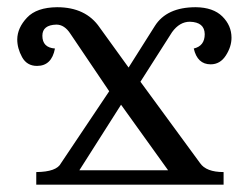

<svg xmlns="http://www.w3.org/2000/svg" viewBox="-20 -502 674 522"><path d="M587.9 0H78.6V-34.2Q134.3 -34.7 146 -58.6L276.9 -253.9L171.4 -410.2Q155.3 -435.1 133.3 -435.1Q95.2 -434.1 95.2 -404.8Q95.2 -372.6 129.4 -370.1Q120.6 -322.8 80.6 -322.8Q53.2 -322.8 40 -346.7Q26.9 -370.6 26.9 -395Q27.3 -426.3 53.5 -454.1Q79.6 -481.9 135.3 -482.4Q213.4 -482.4 251 -427.2L329.6 -318.4L400.9 -431.2Q433.1 -482.4 512.2 -482.4Q559.6 -481.9 584.5 -457.3Q609.4 -432.6 609.4 -399.4Q609.4 -375 594 -351.1Q578.6 -327.1 552.7 -327.1Q516.6 -327.1 506.8 -370.1Q536.6 -377 536.6 -409.2Q536.1 -441.9 496.1 -442.9Q468.3 -442.9 447.8 -414.6L361.8 -279.8L523.9 -58.6Q540.5 -34.2 587.9 -34.2ZM437 -39.1 309.1 -217.3 195.8 -39.1Z"/></svg>

Font: Almanac
Style: Regular
Weight: 400
Designer: Eden's Almanac
Version: Version 3.501;March 28, 2021;FontCreator 13.0.0.2683 64-bit